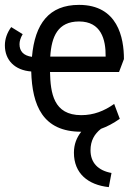

<svg xmlns="http://www.w3.org/2000/svg" viewBox="-20 -530 570 787"><path d="M313 10C294 34 283 62 283 96C283 181 341 228 426 237L437 179C382 169 351 137 351 86C351 47 367 19 394 -2C419 -11 444 -24 471 -43L448 -104C407 -75 364 -58 313 -58C199 -58 187 -149 185 -235H468L488 -288C488 -375 463 -510 304 -510C181 -510 123 -433 111 -297C76 -302 60 -320 60 -349C60 -361 64 -375 73 -390L26 -419C9 -396 0 -370 0 -344C0 -283 41 -242 108 -237C112 -98 155 10 313 10ZM413 -298H186C191 -380 217 -442 304 -442C394 -442 414 -369 413 -298Z"/></svg>

Font: Finlandica
Style: Regular
Weight: 400
Designer: Niklas Ekholm, Juho Hiilivirta, Jaakko Suomalainen
Foundry: Helsinki Type Studio
Version: Version 2.000;Glyphs 3.2 (3202)